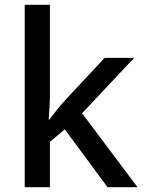

<svg xmlns="http://www.w3.org/2000/svg" viewBox="-20 -780 599 800"><path d="M188 -380V-760H83V0H188V-189L250 -241L428 0H553L322 -308L539 -539H416L251 -362C231 -341 201 -302 186 -282H183C185 -312 188 -353 188 -380Z"/></svg>

Font: Noto Sans Bamum Medium
Style: Regular
Weight: 500
Designer: Monotype Design Team
Foundry: Monotype Imaging Inc.
Version: Version 2.002